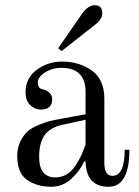

<svg xmlns="http://www.w3.org/2000/svg" viewBox="-20 -704 534 736"><path d="M344 -684Q372 -684 372 -653Q372 -630 344 -609L216 -508L203 -519L295 -652Q318 -684 344 -684ZM130 -103Q130 -24 192 -24Q216 -24 235.5 -35.5Q255 -47 269.5 -69.5Q284 -92 291.5 -108.5Q299 -125 308 -150V-245L221 -226Q173 -216 151.5 -186.5Q130 -157 130 -103ZM46 -106Q46 -137 58 -161.5Q70 -186 85.5 -200Q101 -214 128 -225Q155 -236 171.5 -240Q188 -244 216 -249L308 -266V-351Q308 -444 215 -444Q181 -444 153 -426.5Q125 -409 125 -387Q125 -377 128 -372Q132 -364 143 -362Q180 -352 180 -323Q180 -284 136 -284Q114 -284 96 -301Q78 -318 78 -350Q78 -405 121 -436.5Q164 -468 218 -468Q284 -468 332 -433.5Q380 -399 380 -326V-80Q380 -30 411 -30Q458 -30 458 -130H476Q476 12 396 12Q311 12 308 -84L303 -86Q288 -51 254.5 -19.5Q221 12 176 12Q123 12 84.5 -14Q46 -40 46 -106Z"/></svg>

Font: Old Standard TT
Style: Regular
Weight: 400
Designer: Alexey Kryukov <alexios@thessalonica.org.ru>
Version: Version 2.2